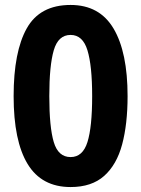

<svg xmlns="http://www.w3.org/2000/svg" viewBox="-20 -745 571 775"><path d="M495 -357Q495 -244 473 -162Q451 -80 400.5 -35Q350 10 265 10Q148 10 91.5 -83Q35 -176 35 -357Q35 -536 88 -630.5Q141 -725 265 -725Q382 -725 438.5 -629.5Q495 -534 495 -357ZM179 -357Q179 -232 197 -171.5Q215 -111 265 -111Q314 -111 333 -171.5Q352 -232 352 -357Q352 -480 333 -542Q314 -604 265 -604Q215 -604 197 -542Q179 -480 179 -357Z"/></svg>

Font: Noto Sans Gujarati UI SemiCondensed
Style: Bold
Weight: 700
Width: 4
Designer: Jelle Bosma - Monotype Design Team, Universal Thirst
Foundry: Monotype Imaging Inc.
Version: Version 2.106; ttfautohint (v1.8.4.7-5d5b)